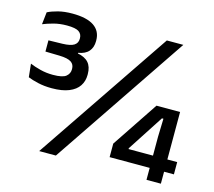

<svg xmlns="http://www.w3.org/2000/svg" viewBox="-95 -762 979 877"><g transform="rotate(15 395.0 -323.0)"><path d="M140 -292Q104.5 -292 74.2 -299Q44 -306 26.5 -313.5L20 -376Q41 -367 69.5 -359.8Q98 -352.5 129.5 -352.5Q175.5 -352.5 191.5 -365.8Q207.5 -379 207.5 -399V-401.5Q207.5 -411.5 203.8 -419.5Q200 -427.5 191.8 -433Q183.5 -438.5 169.8 -441.5Q156 -444.5 135.5 -445L69.5 -446.5V-499.5L135.5 -501Q173.5 -502 189.8 -512.5Q206 -523 206 -543V-546Q206 -565.5 190.8 -576.2Q175.5 -587 134 -587Q99.5 -587 71 -579.2Q42.5 -571.5 22 -563L28.5 -621Q48 -631 77.2 -638.5Q106.5 -646 144 -646Q212.5 -646 246.5 -622.8Q280.5 -599.5 280.5 -555.5V-552Q280.5 -522.5 264.5 -503.8Q248.5 -485 215 -479.5V-471.5L212.5 -477Q248.5 -470.5 265.8 -451Q283 -431.5 283 -397V-392.5Q283 -363.5 268 -340.8Q253 -318 221.2 -305Q189.5 -292 140 -292ZM238.5 0H159.5L592 -639H670ZM735 0H667V-204L669.5 -289.5H662.5L551.5 -118.5V-94.5L518 -114.5H781.5V-56.5H477.5V-120.5L623.5 -339H735Z"/></g></svg>

Font: Anek Devanagari Medium Medium
Style: Regular
Weight: 500
Version: Version 1.003